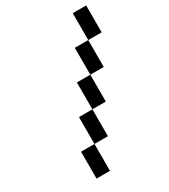

<svg xmlns="http://www.w3.org/2000/svg" viewBox="-189 -783 839 952"><g transform="rotate(-30 231.0 -307.5)"><path d="M384.6 -692.3H461.5V-615.4H384.6ZM384.6 -615.4H461.5V-538.5H384.6ZM307.7 -538.5H384.6V-461.5H307.7ZM307.7 -461.5H384.6V-384.6H307.7ZM230.8 -384.6H307.7V-307.7H230.8ZM230.8 -307.7H307.7V-230.8H230.8ZM153.8 -230.8H230.8V-153.8H153.8ZM153.8 -153.8H230.8V-76.9H153.8ZM76.9 -76.9H153.8V0H76.9ZM76.9 0H153.8V76.9H76.9Z"/></g></svg>

Font: Jacquarda Bastarda 9
Style: Regular
Weight: 400
Designer: Sarah Cadigan-Fried
Version: Version 1.000; ttfautohint (v1.8.4.7-5d5b)